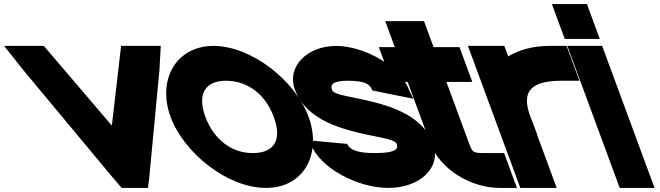

<svg xmlns="http://www.w3.org/2000/svg" viewBox="-330 -852 3222 937"><path d="M-216.3 -510 -309.8 -628H-116.2L-71.7 -576L215.9 -239L254.9 -576L261 -628H454.6L448.1 -510L398.5 13L392.4 65H263.6L219.1 13Z M502.3 -282C437 -459 526 -627 711.4 -628C898.2 -628 1112.2 -457 1175.8 -282C1241 -105 1156.1 66 967 65C780.2 65 567.5 -105 502.3 -282ZM672.3 -282C713.9 -169 803.4 -104 904.3 -105C1006.6 -105 1048.8 -168 1005.8 -282C964.5 -394 876.8 -457 774.1 -458C671.8 -458 631 -394 672.3 -282Z M1666.4 -413 1687.3 -370 1489.4 -410 1485.9 -413C1474.9 -443 1447.9 -457 1371.6 -458C1296.8 -458 1279.8 -442 1290.8 -412C1309.6 -361 1699.9 -382 1783.4 -150C1826.2 -34 1717.8 66 1564.5 65C1413.8 65 1229.8 -33 1186.6 -150L1178.4 -167L1362.1 -150H1364.4C1374.4 -123 1412.4 -104 1501.8 -105C1592.6 -105 1616.3 -122 1606.3 -149L1605.9 -150C1586.8 -202 1197.9 -179 1109.6 -413C1067.2 -528 1170.1 -627 1308.9 -628C1450.4 -628 1624.4 -527 1666.4 -413Z M1848.7 -452 1959.3 -152C1977.8 -105 1977.8 -105 2045 -105H2130L2192.7 65H2107.7C1966.9 65 1817.2 -27 1770.5 -151L1770.1 -152L1659.5 -452H1581.5L1518.8 -622H1596.8L1581.3 -664L1550 -749H1739.2L1770.5 -664L1786 -622H1827.4H1912.4L1975.1 -452H1890.1Z M2150.1 -576.6C2204 -609.8 2275 -628 2350.2 -628H2435.2L2497.8 -458H2412.8C2266.4 -458 2212.5 -410.5 2256.2 -288.9L2258.4 -283L2291.2 -197H2290.1L2355.4 -20L2386.7 65H2209.2L2177.9 -20L2081.6 -281C2081.2 -282.2 2080.7 -283.4 2080.3 -284.6L1985 -543L1953.7 -628H2131.2Z M2511.1 -662H2426.1L2363.4 -832H2448.4H2449.4H2534.4L2597.1 -662H2512.1ZM2470 -543 2438.7 -628H2608.7L2640 -543L2832.9 -20L2864.2 65H2694.2L2662.9 -20Z"/></svg>

Font: Nordica Plus
Style: NordicaClassicBkExtOpObl
Weight: 900
Version: Version 1.01